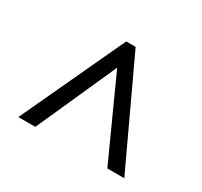

<svg xmlns="http://www.w3.org/2000/svg" viewBox="-103 -851 764 725"><g transform="rotate(30 279.5 -488.5)"><path d="M48 -263 258 -714H299L510 -263H436L278 -611L122 -263Z"/></g></svg>

Font: Noto Serif Tibetan SemiBold
Style: Regular
Weight: 600
Designer: Monotype Design Team
Foundry: Monotype Imaging Inc.
Version: Version 2.103; ttfautohint (v1.8.4.7-5d5b)